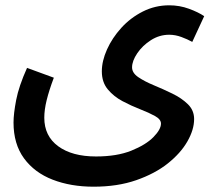

<svg xmlns="http://www.w3.org/2000/svg" viewBox="-20 -473 809 724"><path d="M31 -11Q31 -44 41 -96Q51 -148 82 -217L183 -180Q165 -132 156 -95.5Q147 -59 147 -29Q147 40 199.5 78.5Q252 117 342 117Q421 117 475.5 95Q530 73 558.5 44Q587 15 587 -7Q587 -23 564.5 -35.5Q542 -48 508.5 -61Q475 -74 442 -91.5Q409 -109 386.5 -136Q364 -163 364 -204Q364 -243 383.5 -286.5Q403 -330 437.5 -368Q472 -406 518.5 -429.5Q565 -453 618 -453Q657 -453 692.5 -440Q728 -427 750 -412L705 -315Q687 -325 664 -333.5Q641 -342 618 -342Q581 -342 549 -321.5Q517 -301 497.5 -272Q478 -243 478 -219Q478 -198 501.5 -182Q525 -166 560 -151.5Q595 -137 630 -120Q665 -103 688.5 -80Q712 -57 712 -24Q712 16 686.5 60.5Q661 105 612.5 143.5Q564 182 493.5 206.5Q423 231 333 231Q247 231 178.5 204.5Q110 178 70.5 124Q31 70 31 -11Z"/></svg>

Font: Noto Sans Arabic UI SmCn SmBd
Style: Regular
Weight: 600
Width: 4
Designer: Monotype Design Team, Nadine Chahine and Nizar Qandah
Foundry: Monotype Imaging Inc.
Version: Version 2.010; ttfautohint (v1.8.4.7-5d5b)